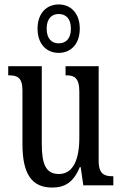

<svg xmlns="http://www.w3.org/2000/svg" viewBox="-20 -834 550 864"><path d="M244 -596C297 -596 339 -634 339 -705C339 -776 297 -814 244 -814C191 -814 149 -776 149 -705C149 -634 191 -596 244 -596ZM244 -639C215 -639 190 -657 190 -705C190 -753 215 -771 244 -771C274 -771 299 -753 299 -705C299 -657 274 -639 244 -639ZM215 10C269 10 310 -11 339 -82H343L355 0H490V-41H486C452 -41 424 -49 424 -109V-536H275V-495H278C312 -495 337 -486 337 -422V-215C337 -117 310 -51 245 -51C185 -51 168 -97 168 -188V-536H17V-495H21C56 -495 81 -486 81 -428V-186C81 -48 125 10 215 10Z"/></svg>

Font: Noto Serif Georgian ExtraCondensed
Style: Regular
Weight: 400
Width: 2
Designer: Monotype Design Team, Akaki Razmadze
Foundry: Google LLC
Version: Version 2.003